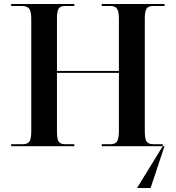

<svg xmlns="http://www.w3.org/2000/svg" viewBox="-20 -734 882 964"><path d="M668 210 797 0V-10H805L806 0L736 210ZM36 0H353V-10H307Q283 -10 274.5 -23Q266 -36 266 -74V-368H577V-78Q577 -38 568 -24Q559 -10 534 -10H491V0H806V-10H750Q725 -10 716 -23.5Q707 -37 707 -75V-640Q707 -678 716 -691Q725 -704 750 -704H806V-714H491V-704H533Q558 -704 567.5 -690.5Q577 -677 577 -639V-378H266V-641Q266 -678 274.5 -691Q283 -704 307 -704H353V-714H36V-704H88Q116 -704 126.5 -690.5Q137 -677 137 -639V-74Q137 -36 127.5 -23Q118 -10 94 -10H36Z"/></svg>

Font: Noto Serif Display Semi
Style: Regular
Weight: 600
Designer: Monotype Design Team
Foundry: Monotype Imaging Inc.
Version: Version 1.900